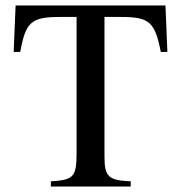

<svg xmlns="http://www.w3.org/2000/svg" viewBox="-20 -682 658 702"><path d="M592 -492 585 -662H37L30 -492H54C74 -602 94 -620 200 -620H260V-123C260 -35 249 -24 166 -19V0H458V-19C376 -23 362 -35 362 -111V-620H421C527 -620 546 -602 568 -492Z"/></svg>

Font: XITS Math
Style: Regular
Weight: 400
Designer: MicroPress Inc., with final additions and corrections provided by Coen Hoffman, Elsevier (retired)
Version: Version 1.302